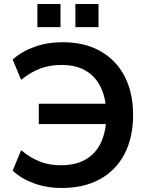

<svg xmlns="http://www.w3.org/2000/svg" viewBox="-20 -925 737 955"><path d="M286 10Q213 10 149.5 -13Q86 -36 43 -76L85 -178Q132 -139 179 -121Q226 -103 283 -103Q381 -103 438 -155Q495 -207 507 -308H173V-409H505Q492 -501 436.5 -551.5Q381 -602 287 -602Q230 -602 182.5 -585Q135 -568 85 -528L43 -629Q89 -670 153 -692.5Q217 -715 291 -715Q401 -715 479.5 -670.5Q558 -626 600 -545Q642 -464 642 -353Q642 -242 600 -160.5Q558 -79 478.5 -34.5Q399 10 286 10ZM355 -790V-905H470V-790ZM166 -790V-905H281V-790Z"/></svg>

Font: MulishBold
Style: Bold
Weight: 700
Designer: Vernon Adams
Foundry: Vernon Adams
Version: Version 3.602; ttfautohint (v1.8.3)